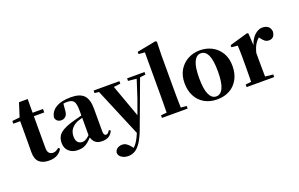

<svg xmlns="http://www.w3.org/2000/svg" viewBox="-120 -1345 3320 2135"><g transform="rotate(-20 1539.5 -277.5)"><path d="M177 -505V-546H380V-505ZM250 17Q174 17 134 -20Q94 -57 94 -139Q94 -169 94.5 -193.5Q95 -218 95 -249V-505H14V-537L118 -548L100 -536L155 -708H258L257 -529V-519V-127Q257 -87 274.5 -68.5Q292 -50 322 -50Q341 -50 356 -58Q371 -66 391 -82L407 -66Q385 -26 346.5 -4.5Q308 17 250 17Z M591 17Q527 17 486 -19.5Q445 -56 445 -119Q445 -165 464.5 -198.5Q484 -232 531 -258Q578 -284 659 -306Q697 -317 748.5 -330Q800 -343 840 -353V-327Q800 -317 760.5 -306Q721 -295 698 -287Q649 -266 621.5 -230.5Q594 -195 594 -140Q594 -95 614.5 -73Q635 -51 669 -51Q682 -51 698.5 -57.5Q715 -64 737.5 -82.5Q760 -101 791 -136L810 -80H769Q741 -49 716.5 -27.5Q692 -6 662.5 5.5Q633 17 591 17ZM877 16Q822 16 793 -13Q764 -42 756 -91V-93V-393Q756 -445 747 -474.5Q738 -504 716 -516Q694 -528 656 -528Q632 -528 606 -523Q580 -518 542 -505L614 -529L607 -453Q605 -401 583 -379.5Q561 -358 532 -358Q476 -358 462 -410Q469 -480 533 -521.5Q597 -563 713 -563Q820 -563 867 -514.5Q914 -466 914 -357V-88Q914 -60 921.5 -48.5Q929 -37 943 -37Q954 -37 964 -45Q974 -53 988 -75L1006 -62Q987 -21 956.5 -2.5Q926 16 877 16Z M1094 271Q1052 271 1018.5 250Q985 229 983 193Q989 159 1014.5 143.5Q1040 128 1069 128Q1099 128 1121.5 144Q1144 160 1163 184L1194 224L1157 250L1138 233Q1185 209 1216 164Q1247 119 1279 41L1310 -31L1321 -61L1407 -298L1487 -546H1529L1311 41Q1278 128 1244 178.5Q1210 229 1173.5 250Q1137 271 1094 271ZM1279 83 1015 -546H1190L1345 -117L1351 -107ZM979 -516V-546H1284V-516L1190 -505H1081ZM1375 -516V-546H1581V-516L1499 -505H1480Z M1589 0V-31L1698 -41H1777L1893 -31V0ZM1657 0Q1658 -37 1658.5 -77.5Q1659 -118 1659.5 -159Q1660 -200 1660 -238V-750L1587 -756V-783L1811 -826L1826 -817L1822 -656V-238Q1822 -200 1822.5 -159Q1823 -118 1824 -77.5Q1825 -37 1826 0Z M2240 17Q2154 17 2090.5 -19.5Q2027 -56 1992 -122Q1957 -188 1957 -276Q1957 -365 1995 -429Q2033 -493 2097.5 -528Q2162 -563 2240 -563Q2319 -563 2383.5 -528.5Q2448 -494 2486 -430Q2524 -366 2524 -276Q2524 -187 2488.5 -121Q2453 -55 2389.5 -19Q2326 17 2240 17ZM2240 -18Q2294 -18 2322.5 -81Q2351 -144 2351 -274Q2351 -405 2322.5 -466.5Q2294 -528 2240 -528Q2187 -528 2158 -466.5Q2129 -405 2129 -274Q2129 -144 2158 -81Q2187 -18 2240 -18Z M2591 0V-31L2698 -42H2808L2917 -31V0ZM2656 0Q2658 -26 2658.5 -68.5Q2659 -111 2659.5 -157Q2660 -203 2660 -238V-321Q2660 -371 2659 -401Q2658 -431 2656 -467L2583 -475V-499L2801 -562L2814 -553L2822 -409V-408V-238Q2822 -203 2822.5 -157Q2823 -111 2823.5 -68.5Q2824 -26 2825 0ZM2822 -321 2783 -386H2815Q2829 -444 2855.5 -483.5Q2882 -523 2915 -543Q2948 -563 2980 -563Q3016 -563 3043 -546Q3070 -529 3077 -484Q3076 -450 3058.5 -426.5Q3041 -403 3003 -403Q2975 -403 2955 -419Q2935 -435 2915 -463L2892 -492L2924 -484Q2886 -458 2862 -420.5Q2838 -383 2822 -321Z"/></g></svg>

Font: Noto Serif SC ExtraLight Black
Style: Regular
Weight: 900
Version: Version 2.002-H1;hotconv 1.1.0;makeotfexe 2.6.0